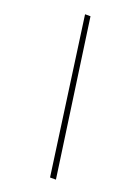

<svg xmlns="http://www.w3.org/2000/svg" viewBox="-138 -772 590 829"><g transform="rotate(20 156.5 -357.0)"><path d="M203 0 104 -714H129L230 0Z"/></g></svg>

Font: Noto Sans Display Condensed Thin
Style: Italic
Weight: 250
Width: 3
Italic angle: -12°
Designer: Monotype Design Team
Foundry: Monotype Imaging Inc.
Version: Version 1.900